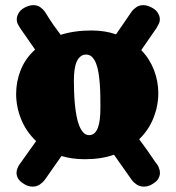

<svg xmlns="http://www.w3.org/2000/svg" viewBox="-20 -793 670 732"><path d="M303.7 -186Q254.4 -186 214.4 -198.2L150.4 -106.9Q143.6 -97.7 131.8 -89.6Q120.1 -81.5 104 -81.5Q94.2 -81.5 84.5 -85Q81.5 -86.4 77.6 -88.1Q73.7 -89.8 69.8 -92.8Q54.7 -102.1 48.8 -112.8Q43 -123.5 43 -134.3Q43 -138.7 43.9 -142.8Q44.9 -147 46.4 -150.9Q48.3 -156.2 50.5 -160.2Q52.7 -164.1 55.7 -168L117.7 -254.9Q79.1 -292 60.3 -339.1Q41.5 -386.2 41.5 -435.1Q41.5 -482.4 59.1 -526.4Q76.7 -570.3 113.8 -604L56.6 -686L46.4 -704.1Q43.9 -711.4 43.9 -719.2Q43.9 -732.4 53.2 -746.6Q62.5 -760.7 87.4 -770Q97.2 -773.4 106.9 -773.4Q122.6 -773.4 133.5 -765.6Q144.5 -757.8 151.4 -748Q152.8 -746.1 156 -740.7Q159.2 -735.4 165.8 -724.9Q172.4 -714.4 183.3 -698.5Q194.3 -682.6 211.4 -660.2Q237.3 -668.5 266.4 -672.6Q295.4 -676.8 328.6 -676.8Q380.4 -676.8 422.4 -662.1L481.4 -748Q488.3 -757.8 499.8 -765.6Q511.2 -773.4 526.4 -773.4Q535.6 -773.4 545.4 -770Q570.3 -760.7 579.8 -746.8Q589.4 -732.9 589.4 -719.7Q589.4 -710.4 586.4 -704.1L576.7 -686L518.6 -602.1Q550.8 -568.4 567.1 -525.9Q583.5 -483.4 583.5 -438Q583.5 -389.2 565.2 -343.3Q546.9 -297.4 510.7 -262.2Q528.3 -238.3 540.3 -221.4Q552.2 -204.6 559.8 -193.4Q567.4 -182.1 571.5 -176Q575.7 -169.9 577.6 -168Q580.6 -164.1 582.8 -160.2Q585 -156.2 586.4 -150.9Q589.8 -143.6 589.8 -133.8Q589.8 -123.5 584 -112.5Q578.1 -101.6 563.5 -92.8Q559.6 -89.8 555.7 -88.1Q551.8 -86.4 548.8 -85Q539.1 -81.5 529.3 -81.5Q513.2 -81.5 501.2 -89.4Q489.3 -97.2 482.4 -106.9L414.6 -203.1Q366.2 -186 303.7 -186ZM319.8 -277.8Q331.5 -277.8 339.8 -285.2Q348.1 -292.5 353.3 -306.2Q358.4 -319.8 360.6 -339.1Q362.8 -358.4 362.8 -381.8Q362.8 -402.3 362.5 -425.5Q362.3 -448.7 360.6 -471.4Q358.9 -494.1 355.7 -514.6Q352.5 -535.2 346.4 -550.8Q340.3 -566.4 331.1 -575.7Q321.8 -585 308.6 -585Q295.9 -585 286.9 -577.6Q277.8 -570.3 272.2 -557.4Q266.6 -544.4 264.2 -526.4Q261.7 -508.3 261.7 -486.8Q261.7 -466.8 262.5 -443.4Q263.2 -419.9 265.4 -396.7Q267.6 -373.5 271.5 -352.1Q275.4 -330.6 282 -314Q288.6 -297.4 297.9 -287.6Q307.1 -277.8 319.8 -277.8Z"/></svg>

Font: Corben
Style: Bold
Weight: 700
Designer: vernon adams
Foundry: vernon adams
Version: Version 1.101; ttfautohint (v1.6)